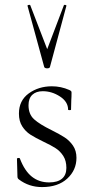

<svg xmlns="http://www.w3.org/2000/svg" viewBox="-20 -750 378 781"><path d="M189 -221Q223 -204 243 -191Q263 -178 277 -157.5Q291 -137 291 -108Q291 -58 253.5 -23.5Q216 11 151 11Q98 11 57 -20Q51 -24 51 -32L49 -104Q49 -107 54.5 -107.5Q60 -108 61 -105Q80 -55 109.5 -31.5Q139 -8 180 -8Q214 -8 232 -23Q250 -38 250 -67Q250 -96 237.5 -115.5Q225 -135 206.5 -147Q188 -159 156 -174Q123 -190 103.5 -202.5Q84 -215 70.5 -236Q57 -257 57 -288Q57 -341 97 -370Q137 -399 191 -399Q228 -399 262 -384Q268 -381 269.5 -379Q271 -377 271 -373Q271 -354 270 -343L269 -304Q269 -302 263 -302Q257 -302 257 -304Q257 -336 224 -357.5Q191 -379 154 -379Q127 -379 111.5 -364.5Q96 -350 96 -322Q96 -285 119 -264.5Q142 -244 189 -221ZM103 -729 172 -550 240 -729Q241 -731 246 -730Q251 -729 250 -726L183 -477Q181 -472 172 -472Q163 -472 160 -477L92 -726Q91 -729 96.5 -730Q102 -731 103 -729Z"/></svg>

Font: Cormorant Garamond Light
Style: Regular
Weight: 300
Designer: Christian Thalmann (Catharsis Fonts)
Version: Version 3.000